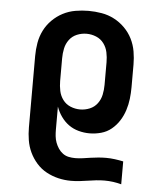

<svg xmlns="http://www.w3.org/2000/svg" viewBox="-53 -574 707 844"><g transform="rotate(5 300.0 -152.5)"><path d="M291 223Q263 223 235.5 216.5Q208 210 183 196.5Q158 183 139 161.5Q120 140 108 114.5Q96 89 91.5 61Q87 33 87 5V-310Q87 -339 92 -368Q97 -397 110 -423Q123 -449 144 -470Q165 -491 191 -504.5Q217 -518 246 -523Q275 -528 304 -528Q333 -528 362 -523Q391 -518 417 -504.5Q443 -491 464 -470Q485 -449 498 -423Q511 -397 516 -368Q521 -339 521 -310V-210Q521 -184 518 -158.5Q515 -133 507 -108Q499 -83 485 -61Q471 -39 451 -22.5Q431 -6 405.5 1Q380 8 354 8Q330 8 306 1.5Q282 -5 262.5 -19Q243 -33 228.5 -53.5Q214 -74 206 -97V5Q206 19 207.5 33.5Q209 48 214 61.5Q219 75 227 87Q235 99 246.5 107.5Q258 116 272 119Q286 122 301 122Q318 122 335 119.5Q352 117 369 114.5Q386 112 403 110.5Q420 109 437 109Q456 109 475 111.5Q494 114 513 118V219Q495 214 476.5 211.5Q458 209 439 209Q421 209 402.5 211Q384 213 365.5 216Q347 219 328.5 221Q310 223 291 223ZM304 -93Q326 -93 346.5 -101.5Q367 -110 380 -127.5Q393 -145 397.5 -166.5Q402 -188 402 -210V-310Q402 -332 397.5 -353.5Q393 -375 380 -392.5Q367 -410 346.5 -418.5Q326 -427 304 -427Q282 -427 261.5 -418.5Q241 -410 228 -392.5Q215 -375 210.5 -353.5Q206 -332 206 -310V-210Q206 -188 210.5 -166.5Q215 -145 228 -127.5Q241 -110 261.5 -101.5Q282 -93 304 -93Z"/></g></svg>

Font: Iosevka HT Extended
Style: Bold
Weight: 700
Width: 7
Monospace: yes
Designer: Belleve Invis
Foundry: Belleve Invis
Version: Version 32.3.0; ttfautohint (v1.8.4)